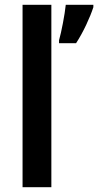

<svg xmlns="http://www.w3.org/2000/svg" viewBox="-20 -780 409 800"><path d="M194 0V-760H74V0ZM369 -750V-760H254C250 -720 236 -647 226 -612V-600H297C327 -646 355 -707 369 -750Z"/></svg>

Font: Noto Sans Gujarati UI SemiCondensed SemiBold
Style: Regular
Weight: 600
Width: 4
Designer: Jelle Bosma - Monotype Design Team, Universal Thirst
Foundry: Monotype Imaging Inc.
Version: Version 2.106